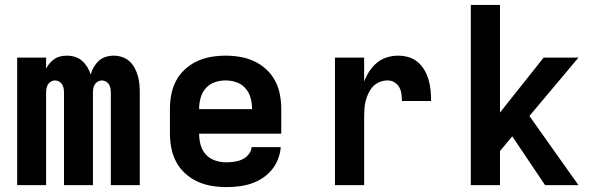

<svg xmlns="http://www.w3.org/2000/svg" viewBox="-20 -755 2440 783"><path d="M50 0V-520H168V-475Q174 -487 182.5 -497Q191 -507 202 -514.5Q213 -522 226 -525Q239 -528 253 -528Q270 -528 286 -523Q302 -518 314.5 -507Q327 -496 336 -481.5Q345 -467 350 -451Q354 -467 362.5 -481.5Q371 -496 383 -507Q395 -518 411 -523Q427 -528 444 -528Q461 -528 478 -522.5Q495 -517 508 -505Q521 -493 529 -478Q537 -463 542 -446Q547 -429 548.5 -412Q550 -395 550 -377V0H432V-377Q432 -386 430.5 -394.5Q429 -403 424.5 -410.5Q420 -418 412 -422.5Q404 -427 396 -427Q387 -427 379 -422.5Q371 -418 366.5 -410.5Q362 -403 360.5 -394.5Q359 -386 359 -377V0H241V-377Q241 -386 239.5 -394.5Q238 -403 233.5 -410.5Q229 -418 221 -422.5Q213 -427 204 -427Q196 -427 188 -422.5Q180 -418 175.5 -410.5Q171 -403 169.5 -394.5Q168 -386 168 -377V0Z M903 8Q873 8 843 3Q813 -2 785.5 -14.5Q758 -27 735.5 -47.5Q713 -68 699 -94Q685 -120 679 -150Q673 -180 673 -210V-310Q673 -340 678.5 -369.5Q684 -399 698 -425.5Q712 -452 734.5 -472.5Q757 -493 784 -505.5Q811 -518 840.5 -523Q870 -528 900 -528Q930 -528 959.5 -523Q989 -518 1016 -505.5Q1043 -493 1065.5 -472.5Q1088 -452 1102 -425.5Q1116 -399 1121.5 -369.5Q1127 -340 1127 -310V-210H792Q792 -187 798 -164.5Q804 -142 819.5 -125Q835 -108 857.5 -100.5Q880 -93 903 -93Q919 -93 936 -95.5Q953 -98 968 -105Q983 -112 994 -125.5Q1005 -139 1006 -155H1125Q1123 -130 1113.5 -105.5Q1104 -81 1087.5 -61.5Q1071 -42 1049.5 -28Q1028 -14 1003.5 -6Q979 2 953.5 5Q928 8 903 8ZM792 -310H1008Q1008 -333 1002 -355.5Q996 -378 981 -395Q966 -412 944.5 -419.5Q923 -427 900 -427Q877 -427 855.5 -419.5Q834 -412 819 -395Q804 -378 798 -355.5Q792 -333 792 -310Z M1346 0V-520H1465V-422Q1473 -444 1486 -464Q1499 -484 1517 -499Q1535 -514 1557.5 -521Q1580 -528 1603 -528Q1625 -528 1646 -522Q1667 -516 1683.5 -502Q1700 -488 1711 -469Q1722 -450 1728 -429Q1734 -408 1736 -386.5Q1738 -365 1738 -343H1619Q1619 -358 1617 -372.5Q1615 -387 1608 -399.5Q1601 -412 1588.5 -419.5Q1576 -427 1561 -427Q1544 -427 1528 -420.5Q1512 -414 1501 -402Q1490 -390 1482.5 -374.5Q1475 -359 1471 -342.5Q1467 -326 1466 -309Q1465 -292 1465 -276V0Z M2203 0 2069 -199 2019 -139V0H1900V-735H2019V-296L2197 -520H2339L2139 -282L2339 0Z"/></svg>

Font: Iosevka Fixed Extended
Style: Bold
Weight: 700
Width: 7
Monospace: yes
Designer: Belleve Invis
Foundry: Belleve Invis
Version: Version 24.1.1; ttfautohint (v1.8.4)